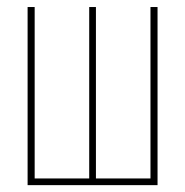

<svg xmlns="http://www.w3.org/2000/svg" viewBox="-20 -540 540 560"><path d="M60.5 0V-519.5H81.1V-19.5H240.2V-519.5H259.8V-19.5H418.9V-519.5H439.5V0Z"/></svg>

Font: Mgen+ 1mn thin
Style: Regular
Weight: 100
Designer: [Source Han Sans]
Ryoko NISHIZUKA  (kana & ideographs); Paul D. Hunt (Latin, Greek & Cyrillic); Wenlong ZHANG  (bopomofo
Version: Version 1.059.20150602